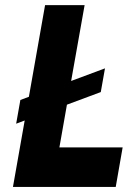

<svg xmlns="http://www.w3.org/2000/svg" viewBox="-20 -739 509 759"><path d="M94.2 -356.4 158.2 -718.8H314.5L261.2 -418.9L395 -468.8L378.4 -375L244.6 -325.2L214.8 -156.2H464.8L437.5 0H31.2L77.6 -262.7L43.9 -250L60.5 -343.8Z"/></svg>

Font: Signwood
Style: Italic
Weight: 400
Italic angle: -10°
Designer: GGBotNet
Foundry: GGBotNet
Version: 0.95